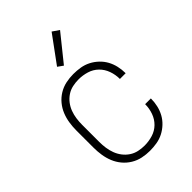

<svg xmlns="http://www.w3.org/2000/svg" viewBox="-224 -846 948 948"><g transform="rotate(-45 250.0 -372.0)"><path d="M247 8Q221 8 195 2.5Q169 -3 146 -17Q123 -31 106 -51.5Q89 -72 79 -96.5Q69 -121 65 -147.5Q61 -174 61 -200V-320Q61 -346 65 -372.5Q69 -399 79 -423.5Q89 -448 106 -468.5Q123 -489 146 -503Q169 -517 195 -522.5Q221 -528 247 -528Q272 -528 296 -524Q320 -520 341.5 -509Q363 -498 381 -481Q399 -464 410.5 -443Q422 -422 427.5 -398Q433 -374 433 -350V-348H393V-349Q393 -378 383 -406Q373 -434 352.5 -454Q332 -474 304 -482.5Q276 -491 247 -491Q226 -491 205 -486.5Q184 -482 166 -470Q148 -458 135 -441Q122 -424 114.5 -404Q107 -384 104 -362.5Q101 -341 101 -320V-200Q101 -179 104 -157.5Q107 -136 114.5 -116Q122 -96 135 -79Q148 -62 166 -50Q184 -38 205 -33.5Q226 -29 247 -29Q276 -29 304 -37.5Q332 -46 352.5 -66Q373 -86 383 -114Q393 -142 393 -171V-172H433V-170Q433 -146 427.5 -122Q422 -98 410.5 -77Q399 -56 381 -39Q363 -22 341.5 -11Q320 0 296 4Q272 8 247 8ZM244 -590 216 -610 320 -752 355 -728Z"/></g></svg>

Font: Iosevka SS18 Extralight
Style: Regular
Weight: 200
Monospace: yes
Designer: Belleve Invis
Foundry: Belleve Invis
Version: Version 25.1.1; ttfautohint (v1.8.4)